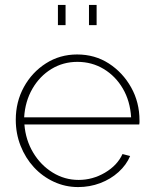

<svg xmlns="http://www.w3.org/2000/svg" viewBox="-20 -749 619 779"><path d="M297 10Q245 10 198.5 -11.5Q152 -33 117.5 -70.5Q83 -108 63.5 -157.5Q44 -207 44 -263Q44 -336 77 -396Q110 -456 166.5 -492Q223 -528 293 -528Q365 -528 421.5 -491.5Q478 -455 512 -394.5Q546 -334 546 -260Q546 -256 546 -252Q546 -248 545 -244H79Q84 -181 114.5 -130Q145 -79 193.5 -49Q242 -19 299 -19Q356 -19 406 -48.5Q456 -78 477 -124L508 -116Q493 -80 461 -51Q429 -22 386.5 -6Q344 10 297 10ZM78 -273H512Q508 -339 478.5 -389.5Q449 -440 401 -469Q353 -498 294 -498Q236 -498 188.5 -469Q141 -440 111.5 -389Q82 -338 78 -273ZM215 -647V-729H246V-647ZM341 -647V-729H372V-647Z"/></svg>

Font: Raleway Thin ExtraLight
Style: Regular
Weight: 250
Version: Version 4.026